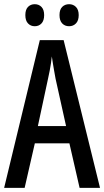

<svg xmlns="http://www.w3.org/2000/svg" viewBox="-20 -908 503 928"><path d="M364.7 0 315.4 -215.3H148.4L99.1 0H0L172.4 -713.9H287.6L463.4 0ZM299.3 -298.8 248.5 -527.8Q245.1 -546.9 241.7 -565.7Q238.3 -584.5 235.6 -601.8Q232.9 -619.1 230.5 -635.3Q229 -619.6 226.3 -602.1Q223.6 -584.5 220.2 -566.2Q216.8 -547.9 212.4 -528.8L163.1 -298.8ZM102.5 -835Q102.5 -861.8 115.5 -874.8Q128.4 -887.7 147.9 -887.7Q168 -887.7 180.7 -874.3Q193.4 -860.8 193.4 -835Q193.4 -808.6 180.7 -794.9Q168 -781.2 147.9 -781.2Q128.4 -781.2 115.5 -794.7Q102.5 -808.1 102.5 -835ZM267.6 -835Q267.6 -861.8 280.8 -874.8Q293.9 -887.7 314 -887.7Q334 -887.7 347.2 -874.3Q360.4 -860.8 360.4 -835Q360.4 -808.6 347.2 -794.9Q334 -781.2 314 -781.2Q293.5 -781.2 280.5 -794.9Q267.6 -808.6 267.6 -835Z"/></svg>

Font: Open Sans Condensed Medium
Style: Regular
Weight: 500
Width: 3
Designer: Monotype Design Team
Foundry: Monotype Imaging Inc.
Version: Version 3.000